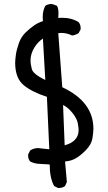

<svg xmlns="http://www.w3.org/2000/svg" viewBox="-20 -838 540 962"><path d="M274 104H271L251 94Q229 53 229 -14Q203 -16 177.5 -17Q152 -18 131 -29Q121 -41 121 -58V-64L131 -84Q149 -96 171 -96L227 -90L215 -353Q142 -376 99 -411Q56 -446 56 -524Q56 -537 59.5 -563Q63 -589 74.5 -621.5Q86 -654 108.5 -675.5Q131 -697 151.5 -711Q172 -725 195 -732L194 -753Q194 -784 207 -809Q221 -818 238 -818Q244 -818 265 -809Q273 -799 273 -771L272 -748L289 -749Q339 -749 374 -727Q384 -715 384 -697V-691L374 -672Q358 -662 341 -660Q316 -673 287 -673L272 -672L292 -401Q448 -328 448 -193Q448 -175 443 -144.5Q438 -114 410 -85.5Q382 -57 358.5 -44Q335 -31 306 -29L315 74L306 94Q293 104 274 104ZM304 -110Q374 -129 374 -187Q374 -196 370 -219.5Q366 -243 343.5 -271.5Q321 -300 296 -312ZM207 -437 195 -645Q169 -627 153 -601Q133 -569 133 -536Q133 -516 139.5 -491.5Q146 -467 207 -437Z"/></svg>

Font: Xiaolai Mono SC
Style: Regular
Weight: 400
Monospace: yes
Designer: LXGW / Nozomi Seto
Version: Version 3.113;September 30, 2024